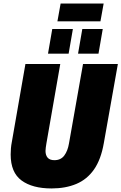

<svg xmlns="http://www.w3.org/2000/svg" viewBox="-20 -1048 683 1080"><path d="M270 12Q162 12 101 -33Q40 -78 40 -179Q40 -195 41.5 -213.5Q43 -232 47 -252L123 -688H319L241 -241Q239 -229 237.5 -218Q236 -207 236 -199Q236 -175 248 -161Q260 -147 286 -147Q322 -147 341.5 -173Q361 -199 368 -241L447 -688H643L564 -243Q548 -151 509 -95Q470 -39 409.5 -13.5Q349 12 270 12ZM250 -746 274 -885H390L366 -746ZM419 -746 443 -885H558L534 -746ZM303 -928 321 -1028H563L545 -928Z"/></svg>

Font: Archivo Condensed Black
Style: Italic
Weight: 900
Width: 3
Italic angle: -10°
Designer: Hector Gatti
Foundry: Omnibus-Type
Version: Version 2.001